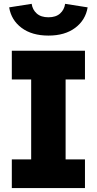

<svg xmlns="http://www.w3.org/2000/svg" viewBox="-20 -963 496 983"><path d="M40.5 0V-147H139.6V-556.2H40.5V-703.1H415V-556.2H315.9V-147H415V0ZM228 -780.8Q143.6 -780.8 90.6 -820.3Q37.6 -859.9 26.9 -925.3L142.1 -943.4Q146.5 -913.1 168.2 -893.8Q189.9 -874.5 228 -874.5Q266.1 -874.5 287.6 -893.8Q309.1 -913.1 313.5 -943.4L428.7 -925.3Q418 -860.4 365.2 -820.6Q312.5 -780.8 228 -780.8Z"/></svg>

Font: Schibsted Grotesk ExtraBold
Style: Regular
Weight: 800
Designer: Bakken & Baeck AS, Henrik Kongsvoll
Foundry: Schibsted ASA
Version: Version 1.100; ttfautohint (v1.8.4.7-5d5b);gftools[0.9.25]